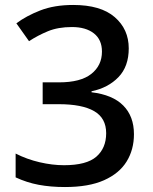

<svg xmlns="http://www.w3.org/2000/svg" viewBox="-20 -744 615 774"><path d="M499 -549Q499 -476 457.5 -433Q416 -390 349 -376V-372Q434 -362 477 -318.5Q520 -275 520 -203Q520 -141 490.5 -93Q461 -45 399.5 -17.5Q338 10 242 10Q184 10 136 1Q88 -8 43 -29V-125Q88 -102 139.5 -90Q191 -78 238 -78Q329 -78 368.5 -112.5Q408 -147 408 -207Q408 -268 359.5 -296Q311 -324 217 -324H152V-412H218Q305 -412 348 -446Q391 -480 391 -536Q391 -584 358.5 -609.5Q326 -635 270 -635Q214 -635 173 -618Q132 -601 97 -578L46 -650Q86 -680 142.5 -702Q199 -724 275 -724Q386 -724 442.5 -675Q499 -626 499 -549Z"/></svg>

Font: Noto Sans Lao Medium
Style: Regular
Weight: 500
Designer: Monotype Design Team
Foundry: Monotype Imaging Inc.
Version: Version 2.003; ttfautohint (v1.8.4.7-5d5b)